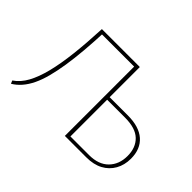

<svg xmlns="http://www.w3.org/2000/svg" viewBox="-116 -946 1242 1242"><g transform="rotate(45 505.0 -325.0)"><path d="M545 0V-658H573V-23H744Q830 -23 877 -70.5Q924 -118 924 -195Q924 -271 878.5 -315Q833 -359 736 -359H563V-382H739Q843 -382 897.5 -334Q952 -286 952 -198Q952 -140 926.5 -95Q901 -50 854.5 -25Q808 0 741 0ZM60 8 51 -13Q96 -43 126 -98Q156 -153 176 -233Q196 -313 208 -419Q220 -525 226 -658H252Q248 -561 241 -479.5Q234 -398 223.5 -331Q213 -264 198.5 -209Q184 -154 164 -112.5Q144 -71 118 -41Q92 -11 60 8ZM240 -634V-658H564V-634Z"/></g></svg>

Font: Ysabeau Office Thin
Style: Regular
Weight: 250
Designer: Christian Thalmann (Catharsis Fonts)
Version: Version 2.001;gftools[0.9.30]; featfreeze: tnum,lnum,ss02